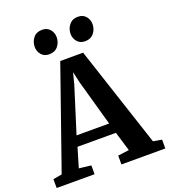

<svg xmlns="http://www.w3.org/2000/svg" viewBox="-184 -1094 1072 1215"><g transform="rotate(-20 352.0 -486.0)"><path d="M45.5 -70 282.5 -747.5H436.5L660 -69.5L718 -59.5V0H422.5V-59.5L497.5 -69.5L458 -200H199.5L160.5 -69L241.5 -59.5V0H-13.5L-14 -59.5ZM438 -270 351.5 -578.5 334.5 -653.5 315 -577 218.5 -270ZM232 -811Q199 -811 180 -833.5Q161 -856 161 -885.5Q161 -920.5 181.8 -946.5Q202.5 -972.5 240.5 -972.5H241.5Q275 -972.5 294 -950Q313 -927.5 313 -898Q313 -863 292 -837Q271 -811 233 -811ZM474 -811Q440.5 -811 421.5 -833.5Q402.5 -856 402.5 -885.5Q402.5 -920.5 423.5 -946.5Q444.5 -972.5 482 -972.5H483Q516.5 -972.5 535.5 -950Q554.5 -927.5 554.5 -898Q554.5 -863 533.5 -837Q512.5 -811 475 -811Z"/></g></svg>

Font: Merriweather
Style: Bold
Weight: 700
Designer: Eben Sorkin
Foundry: Eben Sorkin
Version: Version 2.100; ttfautohint (v1.7.19-72a1) -l 8 -r 50 -G 200 